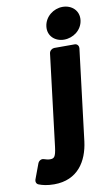

<svg xmlns="http://www.w3.org/2000/svg" viewBox="-104 -785 623 1068"><g transform="rotate(-10 208.0 -251.0)"><path d="M153 27C146 83 137 90 114 90C103 90 92 87 80 83C65 78 51 88 46 101L14 187C10 198 14 211 26 216C46 224 74 231 113 231C246 231 305 135 319 25L382 -491C383 -502 375 -516 360 -516H244C233 -516 218 -506 216 -491ZM307 -552C359 -552 408 -588 415 -642C422 -696 381 -733 329 -733C278 -733 229 -696 222 -642C215 -588 256 -552 307 -552Z"/></g></svg>

Font: Falling Sky
Style: BlkObl
Weight: 900
Designer: Paul D. Hunt
Foundry: Adobe Systems Incorporated
Version: Version 1.02